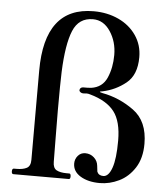

<svg xmlns="http://www.w3.org/2000/svg" viewBox="-54 -809 751 863"><g transform="rotate(5 321.5 -377.5)"><path d="M306 -72Q306 -92 319 -107Q332 -122 352 -122Q375 -122 391.5 -107Q408 -92 410 -70Q412 -47 413 -44Q420 -27 441 -27Q465 -27 479.5 -68Q494 -109 494 -191Q494 -278 460 -322Q426 -366 351 -387Q342 -390 335 -390L319 -389Q312 -389 306.5 -393Q301 -397 301 -402Q301 -408 305.5 -412Q310 -416 317 -416H334Q345 -416 352 -417Q403 -424 423 -470Q443 -516 443 -573Q443 -633 412.5 -679Q382 -725 334 -725Q270 -725 244.5 -663.5Q219 -602 214 -477Q212 -426 212 -304L213 -173Q214 -136 214 -71Q214 -43 230.5 -34Q247 -25 276 -25H288Q295 -25 295 -12Q295 0 288 0H38Q30 0 30 -12Q30 -25 38 -25H50Q79 -25 96 -34Q113 -43 113 -71V-474Q113 -761 334 -761Q396 -761 446.5 -737.5Q497 -714 526.5 -671Q556 -628 556 -573Q556 -493 509.5 -455.5Q463 -418 405 -406Q393 -405 393 -402Q393 -401 405 -398Q482 -384 547.5 -336.5Q613 -289 613 -187Q613 -122 585 -78.5Q557 -35 514.5 -14.5Q472 6 428 6Q375 6 340.5 -15Q306 -36 306 -72Z"/></g></svg>

Font: Shippori Mincho B1 SemiBold
Style: Regular
Weight: 600
Designer: FONTDASU
Foundry: FONTDASU / Google Inc. / but / Adobe
Version: Version 3.110; ttfautohint (v1.8.3)